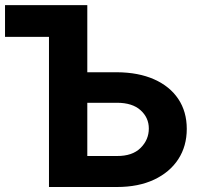

<svg xmlns="http://www.w3.org/2000/svg" viewBox="-24 -748 796 768"><path d="M-3.9 -600.6V-727.5H325.2V-459H443.8Q529.8 -458.5 592.5 -430.7Q655.3 -402.8 689.2 -352.1Q723.1 -301.3 723.1 -232.4Q723.1 -163.6 689.2 -111.3Q655.3 -59.1 592.5 -29.5Q529.8 0 443.8 0H171.9V-600.6ZM443.8 -124Q505.4 -123.5 538.3 -156.2Q571.3 -189 571.3 -233.9Q571.3 -277.3 538.3 -307.1Q505.4 -336.9 443.8 -336.9H325.2V-124Z"/></svg>

Font: Inter Tight
Style: Bold
Weight: 700
Designer: Rasmus Andersson
Foundry: rsms
Version: Version 3.004; ttfautohint (v1.8.4.7-5d5b)